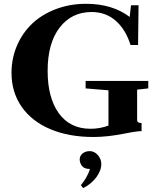

<svg xmlns="http://www.w3.org/2000/svg" viewBox="-20 -696 805 994"><path d="M463.4 13.2Q336.9 13.2 241 -27.1Q145 -67.4 92.3 -142.8Q39.6 -218.3 39.6 -318.8Q39.6 -394 68.1 -460.2Q96.7 -526.4 147 -574Q197.3 -621.6 269.5 -648.9Q341.8 -676.3 425.3 -676.3Q561.5 -676.3 651.4 -608.4L658.2 -668.9H697.3L694.8 -462.9H655.8Q630.9 -543 579.3 -588.4Q527.8 -633.8 454.1 -633.8Q350.6 -633.8 288.6 -553Q226.6 -472.2 226.6 -329.1Q226.6 -189.5 284.7 -109.4Q342.8 -29.3 448.7 -29.3Q497.6 -29.3 541.5 -45.9V-228.5L423.3 -238.3V-276.9H747.6V-238.3L689.9 -231.9V-77.6Q689.9 -66.4 695.8 -62.7Q701.7 -59.1 712.9 -59.1V-16.6Q698.7 -19 622.1 -3.9Q535.6 13.2 463.4 13.2ZM410.6 277.8 398.4 262.7Q431.2 224.6 445.8 178.7H444.3Q416.5 178.7 404.5 163.1Q392.6 147.5 392.6 129.4Q392.6 111.3 407.2 98.9Q421.9 86.4 444.8 86.4Q468.3 86.4 486.3 106.7Q504.4 127 504.4 152.8Q504.4 187 478.5 221.9Q452.6 256.8 410.6 277.8Z"/></svg>

Font: Elstob 8pt
Style: Bold
Weight: 700
Designer: Peter S. Baker
Version: Version 1.015